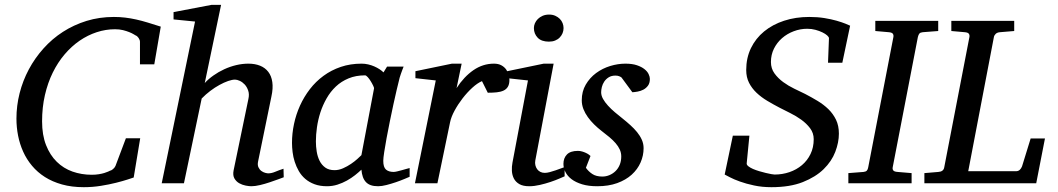

<svg xmlns="http://www.w3.org/2000/svg" viewBox="-20 -757 4371 793"><path d="M617.2 -491.2H558.1V-584Q558.1 -591.8 552.5 -600.1Q546.9 -608.4 540 -610.8Q538.1 -611.8 531.2 -616Q524.4 -620.1 513.4 -624.5Q502.4 -628.9 487.8 -632.6Q473.1 -636.2 455.1 -636.2Q416.5 -636.2 379.4 -624Q342.3 -611.8 308.8 -588.9Q275.4 -565.9 247.1 -532.7Q218.8 -499.5 198 -457.3Q177.2 -415 165.5 -364.3Q153.8 -313.5 153.8 -255.9Q153.8 -199.2 170.2 -157.7Q186.5 -116.2 214.4 -88.9Q242.2 -61.5 279.5 -48.3Q316.9 -35.2 358.9 -35.2Q375 -35.2 388.2 -37.4Q401.4 -39.6 410.9 -42.5Q420.4 -45.4 426.3 -48.1Q432.1 -50.8 434.1 -51.8Q439.9 -52.7 447 -58.8Q454.1 -64.9 457 -71.8L500 -186H559.1L532.2 -23.9Q526.4 -22 507.1 -15.6Q487.8 -9.3 459.7 -2.2Q431.6 4.9 397 10.5Q362.3 16.1 326.2 16.1Q276.4 16.1 236.3 4.9Q196.3 -6.3 165.5 -25.9Q134.8 -45.4 112.3 -72.3Q89.8 -99.1 75.7 -130.6Q61.5 -162.1 54.7 -196.8Q47.9 -231.4 47.9 -267.1Q47.9 -320.3 61 -372.1Q74.2 -423.8 99.1 -470.5Q124 -517.1 159.7 -556.9Q195.3 -596.7 240 -625.5Q284.7 -654.3 337.6 -670.7Q390.6 -687 450.2 -687Q474.6 -687 497.1 -684.3Q519.5 -681.6 542.5 -676.5Q565.4 -671.4 590.3 -663.8Q615.2 -656.2 644 -647Z M1151.9 -24.9Q1145.5 -22.5 1129.6 -16.6Q1113.8 -10.7 1094.2 -4.2Q1074.7 2.4 1054.2 7.3Q1033.7 12.2 1018.1 12.2Q1008.8 12.2 994.6 9.5Q980.5 6.8 968 -0.2Q955.6 -7.3 948.2 -20Q940.9 -32.7 944.8 -53.2L1005.9 -348.1Q1010.3 -367.7 1005.1 -382.8Q1000 -397.9 990.7 -408Q981.4 -418 970.2 -423.1Q959 -428.2 950.7 -428.2Q939 -428.2 922.1 -422.4Q905.3 -416.5 886.5 -406.2Q867.7 -396 848.6 -381.6Q829.6 -367.2 813 -350.1L739.7 0H647.9L785.6 -668L696.8 -676.8V-707L853 -736.8H893.1L825.7 -414.1Q840.8 -430.7 861.6 -445.3Q882.3 -460 906 -470.9Q929.7 -481.9 955.3 -488Q981 -494.1 1005.9 -494.1Q1033.2 -494.1 1054.2 -485.6Q1075.2 -477.1 1088.1 -460.2Q1101.1 -443.4 1104.7 -418Q1108.4 -392.6 1101.1 -358.9L1045.9 -89.8Q1043 -75.7 1047.4 -66.2Q1051.8 -56.6 1059.3 -51Q1066.9 -45.4 1075.2 -43.2Q1083.5 -41 1087.9 -41Q1101.6 -41 1117.7 -47.9Q1133.8 -54.7 1150.9 -60.1Z M1524.9 -392.1Q1525.4 -394.5 1521.2 -403.3Q1517.1 -412.1 1511.2 -421.6Q1505.4 -431.2 1498.8 -438.5Q1492.2 -445.8 1487.8 -445.8Q1449.7 -445.8 1419.7 -433.3Q1389.6 -420.9 1367.2 -399.7Q1344.7 -378.4 1328.9 -350.6Q1313 -322.8 1303.2 -292.5Q1293.5 -262.2 1289.1 -231.4Q1284.7 -200.7 1284.7 -172.9Q1284.7 -151.9 1288.1 -130.9Q1291.5 -109.9 1300 -92.8Q1308.6 -75.7 1323.5 -64.9Q1338.4 -54.2 1361.8 -54.2Q1379.4 -54.2 1397 -62Q1414.6 -69.8 1429.7 -80.1Q1444.8 -90.3 1456.1 -100.6Q1467.3 -110.8 1472.7 -116.2ZM1671.9 -26.9Q1666 -24.4 1650.4 -17.8Q1634.8 -11.2 1615.5 -4.6Q1596.2 2 1576.4 7.1Q1556.6 12.2 1542 12.2Q1523.9 12.2 1511.5 7.8Q1499 3.4 1491 -5.4Q1482.9 -14.2 1478.5 -26.9Q1474.1 -39.6 1472.7 -56.2Q1461.4 -45.4 1446.3 -33.4Q1431.2 -21.5 1412.8 -11.2Q1394.5 -1 1373.8 5.6Q1353 12.2 1330.6 12.2Q1301.3 12.2 1279.1 3.9Q1256.8 -4.4 1240.7 -18.3Q1224.6 -32.2 1214.1 -50.5Q1203.6 -68.8 1197.3 -88.6Q1190.9 -108.4 1188.5 -128.7Q1186 -148.9 1186 -167Q1186 -205.6 1194.3 -244.9Q1202.6 -284.2 1219 -320.6Q1235.4 -356.9 1259.8 -388.7Q1284.2 -420.4 1316.2 -443.8Q1348.1 -467.3 1387.5 -480.7Q1426.8 -494.1 1473.6 -494.1Q1487.3 -494.1 1500.7 -491Q1514.2 -487.8 1525.9 -482.7Q1537.6 -477.5 1547.4 -471.2Q1557.1 -464.8 1564 -458L1578.6 -481.9H1647Q1644.5 -476.1 1641.6 -468Q1638.7 -460 1635.7 -451.7Q1632.8 -443.4 1630.6 -436Q1628.4 -428.7 1627.9 -424.8Q1624.5 -411.6 1618.2 -385Q1611.8 -358.4 1604.7 -325.2Q1597.7 -292 1590.1 -255.6Q1582.5 -219.2 1576.7 -186.8Q1570.8 -154.3 1566.9 -129.2Q1563 -104 1563 -92.8Q1563 -66.4 1574.2 -56.6Q1585.4 -46.9 1606 -46.9Q1610.8 -46.9 1620.4 -49.1Q1629.9 -51.3 1640.1 -54.2Q1650.4 -57.1 1659.2 -59.6Q1668 -62 1671.9 -63Z M2084 -426.8Q2084 -409.2 2077.6 -398.7Q2071.3 -388.2 2059.6 -382.8Q2047.9 -377.4 2031.5 -375.7Q2015.1 -374 1994.6 -374L1970.7 -421.9Q1952.1 -414.1 1930.9 -394.8Q1909.7 -375.5 1890.6 -350.8Q1871.6 -326.2 1857.4 -300Q1843.3 -273.9 1838.9 -252L1786.6 0H1693.8L1779.8 -424.8L1695.8 -434.1V-462.9L1846.7 -494.1H1886.7L1865.7 -393.1Q1896.5 -440.4 1935.5 -467.3Q1974.6 -494.1 2020 -494.1Q2038.1 -494.1 2050.3 -487.5Q2062.5 -481 2070.1 -470.7Q2077.6 -460.4 2080.8 -448.7Q2084 -437 2084 -426.8Z M2312 -28.8Q2306.2 -26.4 2290.5 -19.5Q2274.9 -12.7 2253.9 -5.6Q2232.9 1.5 2209.7 6.8Q2186.5 12.2 2166 12.2Q2140.1 12.2 2125 3.4Q2109.9 -5.4 2102.5 -19.5Q2095.2 -33.7 2094.2 -51.3Q2093.3 -68.8 2096.7 -85.9L2160.6 -424.8L2074.7 -434.1V-462.9L2225.6 -494.1H2266.6L2190.9 -94.2Q2189 -84 2191.2 -74.7Q2193.4 -65.4 2198.5 -58.3Q2203.6 -51.3 2211.7 -47.1Q2219.7 -43 2230 -43Q2238.8 -43 2250.7 -46.1Q2262.7 -49.3 2274.7 -53.5Q2286.6 -57.6 2296.9 -61.5Q2307.1 -65.4 2312 -66.9ZM2307.6 -641.1Q2307.6 -629.9 2303.5 -619.9Q2299.3 -609.9 2291.7 -602.1Q2284.2 -594.2 2272.9 -589.6Q2261.7 -585 2247.1 -585Q2216.3 -585 2200.7 -601.3Q2185.1 -617.7 2185.1 -641.1Q2185.1 -650.9 2189.2 -660.6Q2193.4 -670.4 2201.4 -678.5Q2209.5 -686.5 2221.2 -691.7Q2232.9 -696.8 2248 -696.8Q2262.2 -696.8 2273.2 -691.9Q2284.2 -687 2292 -679.2Q2299.8 -671.4 2303.7 -661.4Q2307.6 -651.4 2307.6 -641.1Z M2664.1 -431.2Q2664.1 -413.6 2656.2 -403.1Q2648.4 -392.6 2637.2 -386.7Q2626 -380.9 2613.5 -378.7Q2601.1 -376.5 2591.8 -376L2546.9 -437Q2543.9 -439.5 2537.6 -442.1Q2531.2 -444.8 2522 -444.8Q2505.4 -444.8 2494.1 -437.7Q2482.9 -430.7 2475.8 -420.2Q2468.8 -409.7 2465.8 -397.7Q2462.9 -385.7 2462.9 -376Q2462.9 -362.3 2470.7 -348.4Q2478.5 -334.5 2491.2 -320.6Q2503.9 -306.6 2519.8 -293.2Q2535.6 -279.8 2551.8 -267.1Q2568.4 -253.9 2583.7 -240Q2599.1 -226.1 2611.3 -211.2Q2623.5 -196.3 2630.9 -179.7Q2638.2 -163.1 2638.2 -145Q2638.2 -114.3 2625.7 -85.9Q2613.3 -57.6 2589.1 -35.6Q2564.9 -13.7 2529.1 -0.7Q2493.2 12.2 2446.8 12.2Q2410.6 12.2 2384.3 4.2Q2357.9 -3.9 2340.8 -16.8Q2323.7 -29.8 2315.4 -46.4Q2307.1 -63 2307.1 -80.1Q2307.1 -104 2321.5 -118.9Q2335.9 -133.8 2366.7 -133.8Q2376 -133.8 2384.3 -131.3Q2392.6 -128.9 2399.4 -125.7Q2406.2 -122.6 2411.4 -118.9Q2416.5 -115.2 2418.9 -112.8L2399.9 -64Q2410.6 -48.8 2426.5 -38.3Q2442.4 -27.8 2467.8 -27.8Q2482.9 -27.8 2497.1 -33.7Q2511.2 -39.6 2522.2 -50.3Q2533.2 -61 2539.6 -76.4Q2545.9 -91.8 2545.9 -110.8Q2545.9 -126 2539.8 -139.4Q2533.7 -152.8 2522.7 -165.5Q2511.7 -178.2 2496.8 -190.7Q2481.9 -203.1 2463.9 -216.8Q2448.2 -229 2433.8 -243.2Q2419.4 -257.3 2408 -273.2Q2396.5 -289.1 2389.6 -306.6Q2382.8 -324.2 2382.8 -342.8Q2382.8 -379.4 2399.4 -407.7Q2416 -436 2442.1 -455.3Q2468.3 -474.6 2500.2 -484.4Q2532.2 -494.1 2563 -494.1Q2591.3 -494.1 2610.6 -487.5Q2629.9 -481 2641.8 -471.4Q2653.8 -461.9 2658.9 -450.9Q2664.1 -439.9 2664.1 -431.2Z M3459 -498H3399.9L3403.8 -599.1Q3403.8 -604 3396.5 -610.6Q3389.2 -617.2 3376.7 -623.3Q3364.3 -629.4 3348.1 -633.8Q3332 -638.2 3314 -638.2Q3285.2 -638.2 3258.1 -627.9Q3231 -617.7 3210 -599.4Q3189 -581.1 3176.5 -555.9Q3164.1 -530.8 3164.1 -501Q3164.1 -474.1 3178.7 -453.9Q3193.4 -433.6 3214.8 -418Q3236.3 -402.3 3260.7 -390.6Q3285.2 -378.9 3305.2 -369.1Q3331.5 -355.5 3356.7 -340.3Q3381.8 -325.2 3401.4 -306.2Q3420.9 -287.1 3432.9 -262.5Q3444.8 -237.8 3444.8 -205.1Q3444.8 -168.9 3429.9 -129.9Q3415 -90.8 3381.8 -58.3Q3348.6 -25.9 3295.7 -4.9Q3242.7 16.1 3166 16.1Q3127.4 16.1 3094.5 9Q3061.5 2 3036.4 -7.1Q3011.2 -16.1 2994.9 -24.7Q2978.5 -33.2 2973.1 -36.1L3006.8 -196.8H3075.2L3064 -82Q3063.5 -76.2 3070.8 -70.3Q3078.1 -64.5 3089.8 -59.3Q3101.6 -54.2 3115.7 -50Q3129.9 -45.9 3142.8 -42.7Q3155.8 -39.6 3165.8 -37.8Q3175.8 -36.1 3179.2 -36.1Q3211.4 -36.1 3240.7 -46.1Q3270 -56.2 3292.2 -75Q3314.5 -93.8 3327.6 -120.8Q3340.8 -147.9 3340.8 -182.1Q3340.8 -207.5 3325.9 -227.3Q3311 -247.1 3289.3 -262.7Q3267.6 -278.3 3243.2 -290.3Q3218.8 -302.2 3200.2 -312Q3173.8 -325.7 3148.9 -340.6Q3124 -355.5 3104.7 -373.8Q3085.4 -392.1 3073.7 -415Q3062 -438 3062 -467.8Q3062 -517.6 3081.5 -558.1Q3101.1 -598.6 3136 -627.2Q3170.9 -655.8 3218.5 -671.4Q3266.1 -687 3322.3 -687Q3356 -687 3384.8 -682.4Q3413.6 -677.7 3435.5 -671.4Q3457.5 -665 3471.9 -659.2Q3486.3 -653.3 3491.2 -650.9Z M3791 -624Q3781.2 -623 3777.3 -618.4Q3773.4 -613.8 3771 -604L3667 -65.9Q3665.5 -58.6 3669.4 -53.2Q3673.3 -47.9 3687 -46.9L3745.1 -42V0H3483.9V-42L3546.9 -46.9Q3556.2 -47.9 3560.3 -52.5Q3564.5 -57.1 3565.9 -65.9L3669.9 -604Q3671.4 -612.3 3667.5 -617.7Q3663.6 -623 3650.9 -624L3595.2 -628.9V-670.9H3855V-628.9Z M4259.8 0H3797.9V-42L3856 -46.9Q3877 -48.3 3879.9 -65.9L3983.9 -604Q3985.4 -612.3 3981.4 -617.7Q3977.5 -623 3964.8 -624L3909.2 -628.9V-670.9H4168.9V-628.9L4109.9 -624Q4098.6 -623 4092.5 -617.2Q4086.4 -611.3 4085 -604L3979 -49.8H4175.8Q4185.5 -49.8 4191.7 -55.4Q4197.8 -61 4201.2 -69.8L4236.8 -185.1H4295.9Z"/></svg>

Font: Charis SIL
Style: Italic
Weight: 400
Italic angle: -11°
Foundry: SIL International
Version: Version 4.112